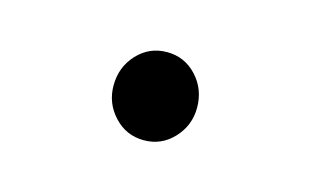

<svg xmlns="http://www.w3.org/2000/svg" viewBox="-35 -192 420 260"><g transform="rotate(15 175.5 -62.0)"><path d="M175.6 0Q150.8 0 133.9 -18.2Q117 -36.4 117 -61.1Q117 -87.1 133.9 -105.3Q150.8 -123.5 175.6 -123.5Q200.3 -123.5 217.2 -105.3Q234.1 -87.1 234.1 -61.1Q234.1 -36.4 217.2 -18.2Q200.3 0 175.6 0Z"/></g></svg>

Font: Lohit Bengali
Style: Regular
Weight: 400
Version: Version 2.91.5